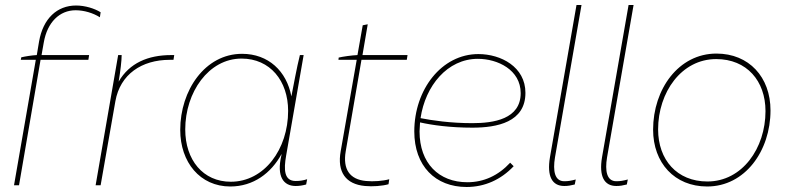

<svg xmlns="http://www.w3.org/2000/svg" viewBox="-20 -740 3157 767"><path d="M65 -511 63 -501H123L36 0H56L142 -501H333L336 -520H146L155 -571C169 -651 218 -699 282 -699C316 -699 352 -688 379 -671L382 -691C358 -706 320 -718 284 -718C208 -718 152 -666 136 -574L127 -520C107 -519 82 -515 65 -511Z M362 0H382L441 -336C460 -443 546 -501 658 -501H673L676 -520H664C571 -520 497 -488 454 -414C461 -456 466 -498 466 -520H452Z M1161 3C1176 3 1188 1 1203 -3L1207 -24C1190 -19 1179 -17 1161 -17C1115 -17 1113 -62 1123 -118L1193 -520H1178C1166 -473 1151 -390 1144 -355C1125 -456 1052 -525 947 -525C799 -525 700 -379 700 -221C700 -92 779 5 900 5C992 5 1063 -48 1105 -125L1104 -119C1084 -34 1113 3 1161 3ZM945 -506C1059 -506 1131 -417 1131 -297C1131 -144 1036 -14 902 -14C791 -14 720 -101 720 -223C720 -371 813 -506 945 -506Z M1438 3C1469 6 1507 3 1532 -4L1535 -24C1510 -17 1472 -14 1442 -17C1377 -23 1349 -64 1361 -135L1424 -501H1605L1608 -520H1428L1449 -643L1429 -639L1408 -520C1385 -519 1350 -514 1333 -510L1332 -501H1405L1341 -136C1326 -53 1361 -4 1438 3Z M1844 7C1916 7 1981 -22 2032 -76L2018 -90C1971 -39 1913 -12 1847 -12C1733 -12 1656 -88 1656 -215L1658 -251C1707 -240 1779 -230 1867 -230C1966 -230 2079 -252 2079 -369C2079 -473 1981 -524 1891 -524C1744 -524 1635 -382 1635 -215C1635 -77 1719 7 1844 7ZM1660 -268C1679 -397 1767 -505 1889 -505C1968 -505 2060 -461 2060 -368C2060 -264 1952 -248 1867 -248C1779 -248 1706 -259 1660 -268Z M2234 3C2250 3 2259 1 2276 -3L2280 -23C2261 -18 2250 -16 2234 -16C2196 -16 2188 -57 2197 -111L2303 -720H2283L2177 -112C2164 -35 2186 3 2234 3Z M2442 3C2458 3 2467 1 2484 -3L2488 -23C2469 -18 2458 -16 2442 -16C2404 -16 2396 -57 2405 -111L2511 -720H2491L2385 -112C2372 -35 2394 3 2442 3Z M2805 5C2956 5 3058 -137 3058 -299C3058 -432 2972 -526 2842 -526C2691 -526 2589 -384 2589 -222C2589 -89 2675 5 2805 5ZM2806 -15C2684 -15 2609 -102 2609 -223C2609 -371 2702 -504 2841 -504C2963 -504 3038 -417 3038 -296C3038 -148 2945 -15 2806 -15Z"/></svg>

Font: Fixel Text 20240404 Thin
Style: Italic
Weight: 100
Width: 4
Italic angle: -10°
Designer: AlfaBravo + MacPaw
Foundry: Kyrylo Tkachov, Marchela Mozhyna, Serhii Makarenko, Maria Weinstein, Zakhar Kryvoshyya
Version: Version 1.211;Glyphs 3.2 (3225)